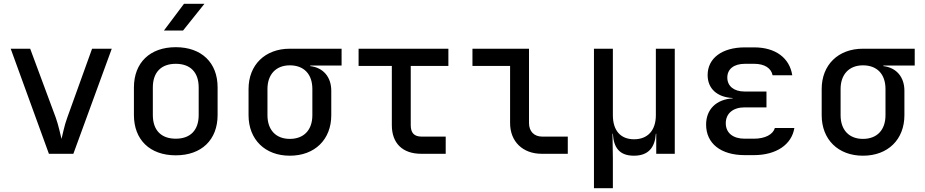

<svg xmlns="http://www.w3.org/2000/svg" viewBox="-20 -805 4840 1005"><path d="M364 0 565 -550H462L332 -189C316 -146 308 -100 302 -78C296 -100 287 -147 272 -189L138 -550H36L236 0Z M938 -645 1050 -785H943L838 -645ZM900 8C1035 8 1119 -73 1119 -203V-348C1119 -477 1035 -558 900 -558C765 -558 681 -477 681 -347V-203C681 -73 765 8 900 8ZM900 -79C825 -79 780 -122 780 -203V-347C780 -428 825 -471 900 -471C975 -471 1020 -428 1020 -347V-203C1020 -122 975 -79 900 -79Z M1768 -550H1497C1367 -550 1281 -465 1281 -339V-202C1281 -75 1367 10 1497 10C1628 10 1714 -75 1714 -202V-330C1714 -402 1672 -451 1604 -459V-462H1768ZM1615 -202C1615 -125 1571 -78 1497 -78C1424 -78 1380 -125 1380 -202V-339C1380 -415 1424 -463 1497 -463C1571 -463 1615 -417 1615 -339Z M2313 0V-90H2187C2148 -90 2130 -109 2130 -150V-460H2327V-550H1857V-460H2031V-150C2031 -55 2087 0 2185 0Z M2952 0V-90H2818C2776 -90 2749 -117 2749 -161V-550H2453V-460H2650V-161C2650 -64 2716 0 2816 0Z M3413 -202C3413 -122 3370 -76 3299 -76C3228 -76 3188 -122 3188 -202V-550H3089V180H3188V22L3186 -105H3188C3192 -34 3221 10 3298 10C3375 10 3408 -34 3413 -105H3415V0H3512V-550H3413Z M3926 7C4043 7 4124 -48 4138 -135H4036C4026 -101 3985 -79 3926 -79H3878C3817 -79 3779 -109 3779 -160C3779 -211 3817 -243 3878 -243H3992V-326H3877C3822 -326 3787 -354 3787 -399C3787 -444 3822 -471 3879 -471H3928C3982 -471 4017 -448 4024 -411H4127C4113 -502 4039 -557 3928 -557H3879C3759 -557 3684 -500 3684 -412C3684 -341 3734 -296 3815 -292V-290C3729 -285 3676 -232 3676 -153C3676 -54 3753 7 3878 7Z M4768 -550H4497C4367 -550 4281 -465 4281 -339V-202C4281 -75 4367 10 4497 10C4628 10 4714 -75 4714 -202V-330C4714 -402 4672 -451 4604 -459V-462H4768ZM4615 -202C4615 -125 4571 -78 4497 -78C4424 -78 4380 -125 4380 -202V-339C4380 -415 4424 -463 4497 -463C4571 -463 4615 -417 4615 -339Z"/></svg>

Font: Tekne LDO Medium
Style: Regular
Weight: 500
Monospace: yes
Designer: Alessio Laiso, Mario Rullo, Paolo Rosset
Foundry: Alessio Laiso
Version: Version 1.000;hotconv 1.0.109;makeotfexe 2.5.65596